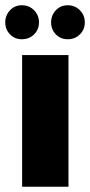

<svg xmlns="http://www.w3.org/2000/svg" viewBox="-34 -709 342 729"><path d="M49 -560Q22 -560 4 -578.5Q-14 -597 -14 -624Q-14 -651 4 -670Q22 -689 49 -689Q77 -689 95.5 -670Q114 -651 114 -624Q114 -597 95.5 -578.5Q77 -560 49 -560ZM223 -560Q196 -560 178 -578.5Q160 -597 160 -624Q160 -651 178 -670Q196 -689 223 -689Q251 -689 269.5 -670Q288 -651 288 -624Q288 -597 269.5 -578.5Q251 -560 223 -560ZM50 -500H226V0H50Z"/></svg>

Font: Albert Sans Black
Style: Regular
Weight: 900
Designer: Andreas Rasmussen
Foundry: a.Foundry
Version: Version 1.025